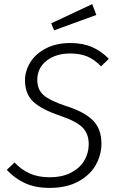

<svg xmlns="http://www.w3.org/2000/svg" viewBox="-20 -906 576 937"><path d="M511 -619 473 -582Q441 -616 405.5 -630.5Q370 -645 324 -645Q252 -645 207 -609.5Q162 -574 162 -516Q162 -469 192.5 -442Q223 -415 301 -389Q388 -362 431.5 -320.5Q475 -279 475 -205Q475 -151 448 -102Q421 -53 363.5 -21Q306 11 221 11Q153 11 102.5 -12Q52 -35 13 -77L51 -113Q85 -77 126 -59Q167 -41 222 -41Q285 -41 328 -64Q371 -87 392 -123.5Q413 -160 413 -202Q413 -254 382 -284.5Q351 -315 274 -341Q182 -372 142 -410Q102 -448 102 -514Q102 -560 128 -602Q154 -644 204.5 -670Q255 -696 324 -696Q384 -696 429 -676.5Q474 -657 511 -619ZM450 -833 244 -758 230 -792 430 -886Z"/></svg>

Font: Fira Sans Light
Style: Italic
Weight: 300
Italic angle: -8°
Designer: bBox Type GmbH & Carrois Corporate GbR & Edenspiekermann AG
Foundry: bBox Type GmbH & Carrois Corporate GbR & Edenspiekermann AG
Version: Version 4.301